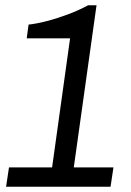

<svg xmlns="http://www.w3.org/2000/svg" viewBox="-20 -706 496 726"><path d="M3 0 14 -73H177L245 -561H81L88 -613Q117 -616 156 -626Q195 -636 236.5 -651.5Q278 -667 313 -686H345L259 -73H409L398 0Z"/></svg>

Font: Archivo Narrow
Style: Italic
Weight: 400
Italic angle: -8°
Designer: Hector Gatti
Foundry: Omnibus-Type
Version: Version 3.002